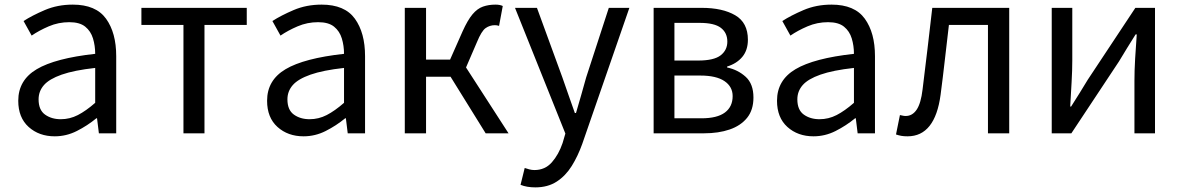

<svg xmlns="http://www.w3.org/2000/svg" viewBox="-20 -577 5111 831"><path d="M217 13Q149 13 104 -27.5Q59 -68 59 -141Q59 -230 139 -277.5Q219 -325 392 -344Q392 -379 382.5 -410.5Q373 -442 349 -461.5Q325 -481 280 -481Q233 -481 191 -463Q149 -445 117 -423L82 -486Q119 -510 174 -533.5Q229 -557 295 -557Q395 -557 439 -496Q483 -435 483 -334V0H408L400 -65H397Q358 -33 312.5 -10Q267 13 217 13ZM243 -61Q282 -61 317 -79Q352 -97 392 -132V-283Q301 -273 247 -254Q193 -235 170 -208.5Q147 -182 147 -147Q147 -101 175 -81Q203 -61 243 -61Z M774 0V-469H592V-543H1048V-469H865V0Z M1294 13Q1226 13 1181 -27.5Q1136 -68 1136 -141Q1136 -230 1216 -277.5Q1296 -325 1469 -344Q1469 -379 1459.5 -410.5Q1450 -442 1426 -461.5Q1402 -481 1357 -481Q1310 -481 1268 -463Q1226 -445 1194 -423L1159 -486Q1196 -510 1251 -533.5Q1306 -557 1372 -557Q1472 -557 1516 -496Q1560 -435 1560 -334V0H1485L1477 -65H1474Q1435 -33 1389.5 -10Q1344 13 1294 13ZM1320 -61Q1359 -61 1394 -79Q1429 -97 1469 -132V-283Q1378 -273 1324 -254Q1270 -235 1247 -208.5Q1224 -182 1224 -147Q1224 -101 1252 -81Q1280 -61 1320 -61Z M1732 0V-543H1824V-319H1928L1982 -441Q2004 -490 2025 -515Q2046 -540 2070.5 -548.5Q2095 -557 2124 -557Q2144 -557 2156 -551L2140 -465Q2131 -468 2122 -468Q2100 -468 2082 -455.5Q2064 -443 2044 -394L1997 -285L2181 0H2082L1930 -245H1824V0Z M2297 234Q2260 234 2233 223L2251 150Q2259 153 2270.5 156Q2282 159 2293 159Q2339 159 2368.5 125.5Q2398 92 2415 42L2427 1L2209 -543H2304L2414 -242Q2427 -206 2440.5 -166Q2454 -126 2468 -88H2473Q2484 -126 2495.5 -165.5Q2507 -205 2517 -242L2615 -543H2704L2500 46Q2481 99 2454.5 141.5Q2428 184 2389.5 209Q2351 234 2297 234Z M2809 0V-543H3017Q3107 -543 3162 -511Q3217 -479 3217 -405Q3217 -360 3193 -331Q3169 -302 3127 -289V-285Q3174 -275 3207.5 -244.5Q3241 -214 3241 -155Q3241 -101 3213.5 -67Q3186 -33 3138 -16.5Q3090 0 3027 0ZM2899 -65H3016Q3084 -65 3117.5 -90Q3151 -115 3151 -161Q3151 -202 3115.5 -226Q3080 -250 3011 -250H2899ZM2899 -315H3002Q3070 -315 3099 -337.5Q3128 -360 3128 -397Q3128 -435 3100 -456.5Q3072 -478 3008 -478H2899Z M3501 13Q3433 13 3388 -27.5Q3343 -68 3343 -141Q3343 -230 3423 -277.5Q3503 -325 3676 -344Q3676 -379 3666.5 -410.5Q3657 -442 3633 -461.5Q3609 -481 3564 -481Q3517 -481 3475 -463Q3433 -445 3401 -423L3366 -486Q3403 -510 3458 -533.5Q3513 -557 3579 -557Q3679 -557 3723 -496Q3767 -435 3767 -334V0H3692L3684 -65H3681Q3642 -33 3596.5 -10Q3551 13 3501 13ZM3527 -61Q3566 -61 3601 -79Q3636 -97 3676 -132V-283Q3585 -273 3531 -254Q3477 -235 3454 -208.5Q3431 -182 3431 -147Q3431 -101 3459 -81Q3487 -61 3527 -61Z M3908 13Q3892 13 3881 11Q3870 9 3858 5L3875 -79Q3881 -78 3887 -76.5Q3893 -75 3900 -75Q3929 -75 3947.5 -102.5Q3966 -130 3973 -190Q3984 -279 3994.5 -367Q4005 -455 4015 -543H4348V0H4256V-469H4087Q4078 -394 4069.5 -318.5Q4061 -243 4051 -167Q4027 13 3908 13Z M4532 0V-543H4621V-316Q4621 -273 4618 -221Q4615 -169 4612 -116H4616Q4632 -141 4652.5 -174Q4673 -207 4688 -232L4894 -543H4979V0H4890V-227Q4890 -271 4893 -323Q4896 -375 4900 -428H4895Q4879 -403 4858.5 -369.5Q4838 -336 4823 -311L4617 0Z"/></svg>

Font: Chocolate Classical Sans
Style: Regular
Weight: 400
Designer: 田海東、宇文滿月
Foundry: Moonlit Owen
Version: Version 1.001